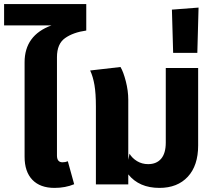

<svg xmlns="http://www.w3.org/2000/svg" viewBox="-40 -900 1061 937"><path d="M238 -621V-141Q238 -108 265 -108Q279 -108 291 -113L322 -1Q279 17 226 17Q156 17 118 -22.5Q80 -62 80 -135V-596Q80 -728 211 -776H-20V-880H381V-751Q317 -742 277.5 -714Q238 -686 238 -621Z M927 -568V-190Q927 -92 876.5 -37.5Q826 17 738 17Q639 17 586 -49V0H428V-187V-381Q428 -444 421 -485Q414 -526 400 -556L548 -573Q562 -550 574 -503.5Q586 -457 586 -413V-155V-120L592 -150Q605 -128 629 -113.5Q653 -99 683 -99Q724 -99 746.5 -125.5Q769 -152 769 -204V-568Z M799 -853 929 -863 923 -642H805Z"/></svg>

Font: FiraGOUPP
Style: Bold
Weight: 700
Designer: bBox Type
Foundry: bBox Type GmbH
Version: Version 1.001